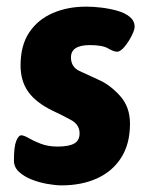

<svg xmlns="http://www.w3.org/2000/svg" viewBox="-20 -551 453 579"><path d="M166 8Q147 8 122 3.5Q97 -1 74.5 -10Q52 -19 37 -33Q22 -47 22 -67Q22 -109 29 -126Q36 -143 44 -143Q52 -143 66.5 -134.5Q81 -126 103 -117.5Q125 -109 154 -109Q187 -109 203.5 -118Q220 -127 220 -149Q220 -175 194.5 -189Q169 -203 137 -218Q88 -242 65 -274.5Q42 -307 42 -354Q42 -414 68 -453Q94 -492 139 -511.5Q184 -531 240 -531Q261 -531 286 -528Q311 -525 334 -518.5Q357 -512 371.5 -500Q386 -488 386 -470Q386 -461 377 -443Q368 -425 355.5 -410Q343 -395 333 -395Q323 -395 306 -405Q289 -415 251 -415Q194 -415 194 -378Q194 -349 219.5 -337Q245 -325 276 -311Q311 -296 341.5 -262.5Q372 -229 372 -178Q372 -117 345.5 -75.5Q319 -34 272.5 -13Q226 8 166 8Z"/></svg>

Font: Asap
Style: Bold Italic
Weight: 700
Italic angle: -6°
Designer: Pablo Cosgaya
Foundry: Omnibus-Type
Version: Version 3.001; ttfautohint (v1.8.3)